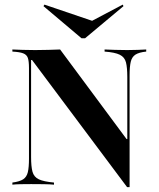

<svg xmlns="http://www.w3.org/2000/svg" viewBox="-20 -780 670 811"><path d="M516.9 10.5 115.3 -526.6H111.3V-116.1Q111.3 -76.6 117.3 -54.4Q123.4 -32.3 144 -22.6Q164.5 -12.9 208.1 -8.9V0Q191.9 -1.6 164.5 -2Q137.1 -2.4 111.3 -2.4Q87.9 -2.4 66.9 -2Q46 -1.6 32.3 0V-8.9Q62.9 -12.9 77.8 -22.6Q92.7 -32.3 97.6 -52.8Q102.4 -73.4 102.4 -108.9V-492.7Q102.4 -521.8 97.6 -535.5Q92.7 -549.2 77.8 -554.8Q62.9 -560.5 32.3 -562.1V-571Q48.4 -570.2 74.6 -569.4Q100.8 -568.5 128.2 -568.5Q158.1 -568.5 185.1 -569.4Q212.1 -570.2 233.9 -571L514.5 -192.7H517.7V-454.8Q517.7 -494.4 512.1 -516.5Q506.5 -538.7 485.9 -548.8Q465.3 -558.9 421.8 -562.1V-571Q437.9 -570.2 465.3 -569.4Q492.7 -568.5 517.7 -568.5Q541.1 -568.5 562.5 -569.4Q583.9 -570.2 597.6 -571V-562.1Q566.9 -558.9 552 -549.2Q537.1 -539.5 532.3 -519Q527.4 -498.4 527.4 -462.1V10.5ZM498.4 -760.5 501.6 -754 339.5 -618.5H324.2L163.7 -754L167.7 -760.5L386.3 -686.3L356.5 -685.5Z"/></svg>

Font: Playfair 144pt
Style: Bold
Weight: 700
Version: Version 2.001;gftools[0.9.30]